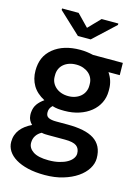

<svg xmlns="http://www.w3.org/2000/svg" viewBox="-139 -819 806 1109"><g transform="rotate(15 264.0 -264.0)"><path d="M511.5 -455.5H444Q473.5 -412.5 473.5 -361V-350Q473.5 -311.5 457.5 -279.2Q441.5 -247 412.5 -223.5Q383.5 -200 343.5 -186.8Q303.5 -173.5 255 -173.5Q234.5 -173.5 217 -175.2Q199.5 -177 183 -182.5Q173 -173 168.5 -163.2Q164 -153.5 164 -140.5Q164 -118 180 -110Q196 -102 226 -102H294.5Q346 -102 385.8 -94Q425.5 -86 452.5 -68.8Q479.5 -51.5 493.5 -23.8Q507.5 4 507.5 43Q507.5 75 488.5 105.8Q469.5 136.5 434.5 160.5Q399.5 184.5 350.5 199.2Q301.5 214 241 214Q185 214 141.2 203.8Q97.5 193.5 67.2 175.2Q37 157 21.2 132.2Q5.5 107.5 5.5 78.5Q5.5 56.5 12 37.8Q18.5 19 30.5 3.8Q42.5 -11.5 59.2 -24Q76 -36.5 97 -46.5Q86.5 -56.5 80 -69Q73.5 -81.5 72.5 -97Q72 -102 72 -107Q72 -111.5 72.5 -116Q75 -145.5 89.5 -165.8Q104 -186 128.5 -203Q80 -228.5 57.2 -267.2Q34.5 -306 34.5 -355.5Q34.5 -397.5 48.5 -430.2Q62.5 -463 94 -489Q154.5 -538 254 -538Q275 -538 294 -535.5Q313 -533 332 -528.5H510.5ZM150.5 -350Q150.5 -331.5 158.2 -315.2Q166 -299 179.8 -287Q193.5 -275 212.8 -268.2Q232 -261.5 255 -261.5Q278 -261.5 297 -268.5Q316 -275.5 329.5 -287.5Q343 -299.5 350.2 -315.8Q357.5 -332 357.5 -350V-361Q357.5 -380 350 -396.2Q342.5 -412.5 328.8 -424.2Q315 -436 296 -442.8Q277 -449.5 254 -449.5Q230.5 -449.5 211.2 -442.8Q192 -436 178.5 -424.2Q165 -412.5 157.8 -396.2Q150.5 -380 150.5 -361ZM203.5 -14Q192.5 -14 182.5 -14.5Q172.5 -15 162.5 -17.5Q141.5 -6.5 129.8 11.5Q118 29.5 118 54Q118 85.5 148.5 105.8Q179 126 241 126Q276 126 304 119.2Q332 112.5 351.5 101.2Q371 90 381.2 75.5Q391.5 61 391.5 46Q391.5 15.5 371.5 0.8Q351.5 -14 302 -14ZM296 -611.5H219.5L90 -732.5V-741.5H189L258 -670.5L326.5 -741.5H426.5V-733Z"/></g></svg>

Font: Roberto Sans Medium
Style: Regular
Weight: 500
Designer: Google (font) & Cristiano Sobral (main changes)
Version: Version 1.000;October 12, 2021;FontCreator 14.0.0.2814 64-bi